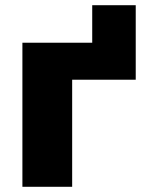

<svg xmlns="http://www.w3.org/2000/svg" viewBox="-20 -717 583 737"><path d="M501 -697V-411H257V0H66V-553H334V-697Z"/></svg>

Font: Noto Sans Black
Style: Regular
Weight: 900
Designer: Monotype Design Team
Foundry: Monotype Imaging Inc.
Version: Version 2.007